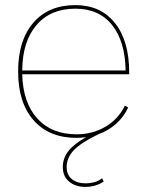

<svg xmlns="http://www.w3.org/2000/svg" viewBox="-20 -530 574 752"><path d="M486 -239H67Q70 -128 126 -66Q182 -4 280 -4Q343 -4 393.5 -34Q444 -64 469 -116L482 -109Q465 -72 434.5 -45Q404 -18 365 -4Q295 30 268 59.5Q241 89 241 124Q241 155 261.5 171.5Q282 188 314 188Q355 188 380 168L386 181Q355 202 314 202Q276 202 251 181.5Q226 161 226 124Q226 91 246.5 63.5Q267 36 317 7Q299 10 280 10Q172 10 111.5 -59Q51 -128 51 -250Q51 -372 110.5 -441Q170 -510 275 -510Q374 -510 430 -440Q486 -370 486 -246ZM67 -254H472Q470 -368 419 -432Q368 -496 275 -496Q178 -496 123 -432Q68 -368 67 -254Z"/></svg>

Font: Work Sans Hairline
Style: Regular
Weight: 400
Designer: Wei Huang
Foundry: Wei Huang
Version: Version 1.032